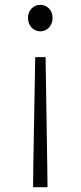

<svg xmlns="http://www.w3.org/2000/svg" viewBox="-20 -567 335 796"><path d="M117 209H177L176 125L169 -330H126L118 125ZM147 -437C174 -437 198 -459 198 -493C198 -526 174 -547 147 -547C120 -547 96 -526 96 -493C96 -459 120 -437 147 -437Z"/></svg>

Font: Noto Sans HK Light
Style: Regular
Weight: 300
Designer: Ryoko NISHIZUKA 西塚涼子 (kana, bopomofo & ideographs); Paul D. Hunt (Latin, Greek & Cyrillic); Sandoll Communications 산돌커뮤니
Foundry: Adobe
Version: Version 2.004;hotconv 1.0.118;makeotfexe 2.5.65603